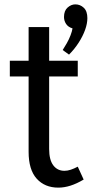

<svg xmlns="http://www.w3.org/2000/svg" viewBox="-20 -847 420 879"><path d="M296 -597 267 -618Q276 -632 286 -649.5Q296 -667 303 -685.5Q310 -704 312 -717Q292 -723 282.5 -737.5Q273 -752 273 -769Q273 -798 289.5 -812.5Q306 -827 325 -827Q347 -827 363.5 -811.5Q380 -796 380 -764Q380 -739 369.5 -710Q359 -681 340 -651.5Q321 -622 296 -597ZM247 12Q185 12 148 -29Q111 -70 111 -152V-723H205V-165Q205 -115 224 -90Q243 -65 275 -65Q289 -65 304 -70Q319 -75 336 -84L363 -25Q331 -6 302.5 3Q274 12 247 12ZM25 -497V-569H336V-497Z"/></svg>

Font: Yaldevi Medium
Style: Regular
Weight: 500
Designer: Sol Matas, Rajitha Manaperi, Kosala Senevirathne
Foundry: Mooniak
Version: Version 1.100